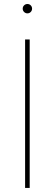

<svg xmlns="http://www.w3.org/2000/svg" viewBox="-20 -921 268 941"><path d="M125.5 -727.5V0H103V-727.5ZM114.3 -855.5Q105 -855.5 98.1 -862.3Q91.3 -869.1 91.3 -878.4Q91.3 -888.2 98.1 -894.8Q105 -901.4 114.3 -901.4Q124 -901.4 130.6 -894.8Q137.2 -888.2 137.2 -878.4Q137.2 -869.1 130.6 -862.3Q124 -855.5 114.3 -855.5Z"/></svg>

Font: Inter 20pt Thin
Style: Regular
Weight: 250
Version: Version 4.001;git-66647c0bb